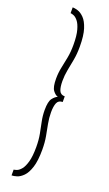

<svg xmlns="http://www.w3.org/2000/svg" viewBox="-175 -784 556 978"><g transform="rotate(20 103.0 -295.5)"><path d="M35.5 160V128.5Q41.5 128.5 53 124Q64.5 119.5 76.2 105Q88 90.5 96.2 61Q104.5 31.5 104.5 -19Q104.5 -57 98.5 -88.8Q92.5 -120.5 86.2 -150.2Q80 -180 80 -211Q80 -257 93 -274Q106 -291 120 -296.5Q106 -300.5 93 -317.8Q80 -335 80 -381Q80 -412 86.2 -441.5Q92.5 -471 98.5 -502.5Q104.5 -534 104.5 -572Q104.5 -622.5 96.2 -652Q88 -681.5 76.2 -696Q64.5 -710.5 53 -715Q41.5 -719.5 35.5 -719.5V-751Q47 -751 64 -745.8Q81 -740.5 98 -723.2Q115 -706 126.5 -670.5Q138 -635 138 -574.5Q138 -535.5 132 -503Q126 -470.5 120.2 -441Q114.5 -411.5 114.5 -381Q114.5 -347.5 122.2 -329.2Q130 -311 152.5 -311V-280.5Q130 -280.5 122.2 -262Q114.5 -243.5 114.5 -211Q114.5 -180.5 120.2 -150.8Q126 -121 132 -88.5Q138 -56 138 -16.5Q138 44 126.5 79.5Q115 115 98 132.2Q81 149.5 64 154.8Q47 160 35.5 160Z"/></g></svg>

Font: Imbue Light
Style: Regular
Weight: 300
Designer: Tyler Finck
Foundry: Etcetera Type Company
Version: Version 1.102